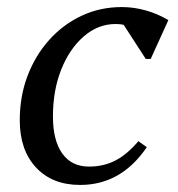

<svg xmlns="http://www.w3.org/2000/svg" viewBox="-20 -512 503 544"><path d="M207 12Q128 12 82 -37.5Q36 -87 36 -171Q36 -239 58 -297Q80 -355 119.5 -399Q159 -443 211.5 -467.5Q264 -492 325 -492Q359 -492 393 -482.5Q427 -473 457 -455L407 -345H393L314 -467H376V-416Q367 -426 356.5 -432Q346 -438 334 -441Q322 -444 308 -444Q258 -444 217.5 -409Q177 -374 153.5 -315Q130 -256 130 -182Q130 -114 156.5 -77Q183 -40 232 -40Q274 -40 307.5 -57.5Q341 -75 372 -112L396 -95Q359 -41 312 -14.5Q265 12 207 12Z"/></svg>

Font: Platypi Light
Style: Italic
Weight: 300
Italic angle: -13°
Designer: David Sargent
Foundry: Bolt Cutter Type
Version: Version 1.200